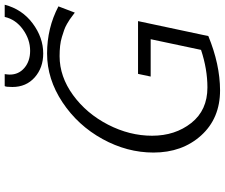

<svg xmlns="http://www.w3.org/2000/svg" viewBox="-89 -840 946 808"><g transform="rotate(-90 384.0 -436.0)"><path d="M146 -263.2Q146 -374 202.9 -477.5Q259.8 -581.1 357.4 -646Q455.1 -710.9 563 -710.9Q669.9 -710.9 761.2 -663.1L734.9 -594.2L723.1 -603Q710.9 -611.8 706.1 -615.5Q701.2 -619.1 687.5 -627Q673.8 -634.8 661.9 -638.9Q649.9 -643.1 632.6 -648.4Q615.2 -653.8 595.2 -656Q575.2 -658.2 551.8 -658.2Q465.8 -658.2 387.9 -601.6Q310.1 -544.9 263.4 -454.3Q216.8 -363.8 216.8 -269Q216.8 -171.9 270.5 -104Q324.2 -36.1 419.9 -36.1Q497.1 -36.1 578.1 -63L623 -274.9H465.8L477.1 -328.1H699.2L636.2 -32.2Q517.1 16.6 408.2 17.1Q290 17.1 218 -62.5Q146 -142.1 146 -263.2ZM421.9 -856.9Q421.9 -884.8 425.8 -889.2H476.1Q474.1 -875 474.1 -868.2Q474.1 -830.1 502.4 -806.2Q530.8 -782.2 574.2 -782.2Q622.1 -782.2 664.1 -812.5Q706.1 -842.8 716.8 -889.2H768.1Q749 -815.9 689.5 -771.5Q629.9 -727.1 563 -727.1Q502.9 -727.1 462.4 -762.9Q421.9 -798.8 421.9 -856.9Z"/></g></svg>

Font: CMU Bright
Style: Oblique
Weight: 500
Italic angle: -12°
Version: Version 0.7.0